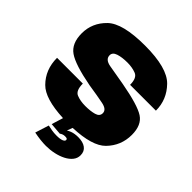

<svg xmlns="http://www.w3.org/2000/svg" viewBox="-232 -842 1201 1201"><g transform="rotate(45 368.5 -241.0)"><path d="M367 201Q402.5 201 437.5 193.5Q472.5 186 500.8 171.5Q529 157 545.8 136.2Q562.5 115.5 562.5 89Q562.5 54.5 538.2 36.8Q514 19 472 19Q440 19 416 28Q402 33.5 392 40L406 3Q572.5 -3.5 632.5 -64.5Q699 -132.5 699 -228Q699 -314.5 645.8 -349.2Q592.5 -384 433 -413Q350 -427 299 -436.2Q248 -445.5 248 -482Q248 -507.5 280.2 -518Q312.5 -528.5 360 -528.5Q401.5 -528.5 435.5 -515.5Q469.5 -502.5 469.5 -441.5H698Q698 -539 628.8 -610.2Q559.5 -681.5 362.5 -681.5Q164.5 -681.5 96 -614.8Q27.5 -548 27.5 -455.5Q27.5 -366.5 82.8 -328Q138 -289.5 291.5 -260.5Q376 -247.5 425.2 -237.5Q474.5 -227.5 474.5 -195.5Q474.5 -167.5 442.2 -158.5Q410 -149.5 365 -149.5Q320.5 -149.5 287.8 -162.8Q255 -176 255 -238H27Q27 -134 95 -65.5Q154.5 -5 320 2.5L296.5 79L375 85.5Q379.5 81 389.2 77.2Q399 73.5 409 73.5Q421 73.5 426 76Q431 78.5 431 85.5Q431 95.5 415.5 102Q400 108.5 368 108.5Q345.5 108.5 325 105Q304.5 101.5 290 98L261 189Q288 194.5 315.8 197.8Q343.5 201 367 201Z"/></g></svg>

Font: Anybody Thin Black
Style: Regular
Weight: 900
Version: Version 1.113;gftools[0.9.25]